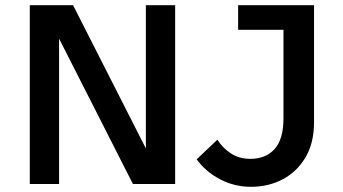

<svg xmlns="http://www.w3.org/2000/svg" viewBox="-20 -710 1323 741"><path d="M95 0V-690H262L543 -137V-690H656V0H493L208 -561V0ZM739 -95 819 -171Q837 -141 869.5 -119Q902 -97 946 -97Q1006 -97 1040 -135Q1074 -173 1074 -253V-595H899V-690H1192V-239Q1192 -158 1159 -102.5Q1126 -47 1071 -18Q1016 11 949 11Q884 11 828.5 -18.5Q773 -48 739 -95Z"/></svg>

Font: Radio Canada Medium
Style: Regular
Weight: 500
Designer: Charles Daoud, Etienne Aubert Bonn, Alexandre Saumier Demers, Jacques Le Bailly
Foundry: Radio-Canada
Version: Version 2.104; ttfautohint (v1.8.4.7-5d5b);gftools[0.9.28.de